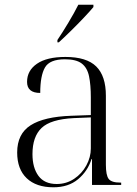

<svg xmlns="http://www.w3.org/2000/svg" viewBox="-20 -786 582 816"><path d="M207 10Q134 10 93.5 -28.5Q53 -67 53 -138Q53 -217 110 -253.5Q167 -290 283 -294L366 -297V-372Q366 -425 358.5 -461.5Q351 -498 327.5 -516Q304 -534 256 -534Q191 -534 171 -499Q151 -464 151 -391Q95 -391 95 -438Q95 -486 137 -515Q179 -544 258 -544Q348 -544 389 -503.5Q430 -463 430 -379V-86Q430 -41 442 -25.5Q454 -10 491 -10H495V0H371V-110H369Q353 -59 312 -24.5Q271 10 207 10ZM221 -4Q262 -4 295 -26Q328 -48 347 -83Q366 -118 366 -155V-287L293 -284Q195 -279 156.5 -242Q118 -205 118 -131Q118 -73 143.5 -38.5Q169 -4 221 -4ZM224 -616Q245 -647 270.5 -689.5Q296 -732 313 -766H377V-756Q363 -739 337 -711.5Q311 -684 282 -655.5Q253 -627 230 -606H224Z"/></svg>

Font: Noto Serif Display Light
Style: Regular
Weight: 300
Designer: Monotype Design Team
Foundry: Monotype Imaging Inc.
Version: Version 2.009